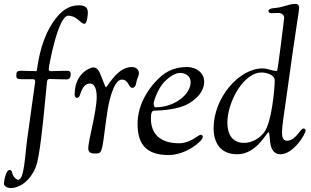

<svg xmlns="http://www.w3.org/2000/svg" viewBox="-63 -777 1585 977"><path d="M-43 156C-43 172 -24 180 -7 180C14 180 80 167 119 73C129 49 139 -12 147 -79C160 -183 170 -305 175 -350C177 -366 175 -375 193 -375C220 -375 238 -373 277 -373C294 -373 297 -390 297 -400C297 -410 293 -417 278 -417C252 -417 218 -415 197 -415C189 -415 185 -417 185 -425C185 -439 232 -697 284 -697C329 -697 346 -656 367 -656C381 -656 384 -705 384 -713C384 -739 370 -750 337 -750C284 -750 246 -719 211 -670C153 -587 135 -491 125 -422C124 -415 121 -415 118 -415C96 -415 46 -417 46 -417C23 -417 20 -411 20 -392C20 -380 23 -374 45 -374H106C113 -374 116 -369 116 -361C116 -359 76 -73 76 -73C63 20 61 138 29 138C24 138 3 126 -1 102C-2 92 -9 88 -14 88C-34 88 -43 148 -43 156Z M317 -296C317 -282 325 -279 329 -279C334 -279 337 -282 340 -285C346 -292 354 -352 395 -352C413 -352 429 -334 429 -284C429 -209 386 -62 386 -22C386 2 406 4 416 4H421C457 4 455 4 477 -166L482 -199C487 -241 512 -372 557 -372C593 -372 589 -330 611 -330C629 -330 631 -361 633 -368C636 -379 644 -392 644 -405C644 -419 633 -436 607 -436C533 -436 483 -333 476 -333C474 -333 473 -334 448 -399C442 -415 432 -434 411 -434C402 -434 317 -410 317 -296Z M637 -147C637 -58 668 12 795 12C882 12 969 -58 969 -81C969 -87 965 -91 957 -91C946 -91 906 -48 849 -48C750 -48 705 -98 705 -173C705 -199 708 -214 722 -214C816 -215 870 -237 879 -241C898 -249 976 -290 976 -362C976 -406 936 -436 889 -436C833 -436 787 -418 750 -383C681 -319 637 -233 637 -147ZM719 -251C719 -264 742 -328 772 -359C798 -386 829 -406 854 -406C871 -406 907 -397 907 -359C907 -296 825 -231 728 -231C721 -231 719 -244 719 -251Z M1024 -125C1024 -50 1059 8 1144 8C1243 8 1294 -104 1303 -104C1317 -104 1294 8 1364 8C1429 8 1492 -93 1492 -114C1492 -118 1489 -123 1481 -123C1465 -123 1442 -61 1398 -61C1375 -61 1372 -82 1372 -104C1372 -134 1382 -197 1393 -273C1449 -682 1459 -714 1459 -740C1459 -749 1452 -757 1443 -757C1416 -757 1422 -755 1366 -741C1338 -734 1303 -738 1303 -721C1303 -714 1309 -710 1319 -710C1320 -710 1343 -711 1354 -711C1369 -711 1383 -701 1383 -686C1383 -679 1350 -416 1347 -416C1319 -416 1299 -429 1273 -429C1154 -429 1024 -280 1024 -125ZM1094 -153C1094 -258 1176 -408 1268 -408C1295 -408 1335 -395 1335 -368C1335 -328 1320 -152 1280 -102C1254 -69 1215 -50 1179 -50C1118 -50 1094 -95 1094 -153Z"/></svg>

Font: OFL Sorts Mill Goudy
Style: Italic
Weight: 500
Italic angle: -6°
Version: Version 003.000